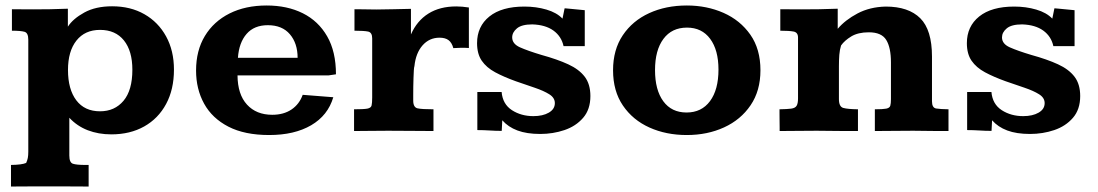

<svg xmlns="http://www.w3.org/2000/svg" viewBox="-20 -477 3997 699"><path d="M20 202.1V123.5Q59.6 123 75.2 116.2Q79.6 106.9 81.3 97.7Q83 88.4 83 75.2V-332.5Q83 -357.4 69.1 -361.3Q55.2 -365.2 23.4 -365.2V-443.4Q43.9 -443.4 63.5 -443.1Q83 -442.9 101.1 -442.9Q131.3 -442.9 162.8 -443.4Q194.3 -443.8 227.1 -445.3V-379.9Q245.6 -408.7 286.9 -431.4Q328.1 -454.1 388.2 -454.1Q455.1 -454.1 505.6 -425.3Q556.2 -396.5 584.7 -344.5Q613.3 -292.5 613.3 -223.6Q613.3 -151.4 584.7 -98.4Q556.2 -45.4 504.9 -16.6Q453.6 12.2 385.3 12.2Q338.4 12.2 299.3 -2.9Q260.3 -18.1 232.4 -48.3V89.4Q232.4 114.7 245.4 119.1Q258.3 123.5 291 123.5H302.7V202.1Q289.1 202.1 270.3 201.9Q251.5 201.7 230.7 201.7Q210 201.7 190.4 201.7Q170.9 201.7 155.3 201.7Q140.6 201.7 122.3 201.7Q104 201.7 85 201.7Q65.9 201.7 49.1 201.9Q32.2 202.1 20 202.1ZM344.2 -71.8Q397.5 -71.8 429.7 -110.1Q461.9 -148.4 461.9 -223.1Q461.9 -291.5 431.2 -329.8Q400.4 -368.2 344.2 -368.2Q289.1 -368.2 258.3 -329.3Q227.5 -290.5 227.5 -222.2Q227.5 -151.9 257.8 -111.8Q288.1 -71.8 344.2 -71.8Z M960 14.6Q870.6 14.6 811.5 -15.9Q752.4 -46.4 723.1 -99.6Q693.8 -152.8 693.8 -220.2Q693.8 -293 725.8 -345.9Q757.8 -398.9 815.7 -428Q873.5 -457 950.7 -457Q1025.9 -457 1082.5 -428.7Q1139.2 -400.4 1171.1 -344.7Q1203.1 -289.1 1203.1 -206.5L1176.8 -202.6H844.7Q845.2 -133.3 879.2 -96.2Q913.1 -59.1 971.2 -59.1Q1012.7 -59.1 1041.3 -78.4Q1069.8 -97.7 1082 -131.8L1193.4 -123Q1173.8 -56.6 1112.8 -21Q1051.8 14.6 960 14.6ZM846.2 -266.6H1063.5Q1063.5 -319.3 1035.4 -352.3Q1007.3 -385.3 955.1 -385.3Q905.3 -385.3 877.7 -353.5Q850.1 -321.8 846.2 -266.6Z M1269 0V-79.1Q1303.7 -79.1 1317.1 -81.5Q1330.6 -84 1332.8 -93Q1335 -102.1 1335 -122.1V-337.4Q1335 -358.9 1320.1 -362.1Q1305.2 -365.2 1270.5 -365.2V-443.4Q1281.2 -443.4 1300.3 -443.1Q1319.3 -442.9 1335 -442.6Q1350.6 -442.4 1350.6 -442.4Q1380.9 -442.4 1412.1 -443.4Q1443.4 -444.3 1476.1 -444.8V-351.6Q1498 -401.4 1539.6 -427.5Q1581.1 -453.6 1641.1 -453.6Q1662.1 -453.6 1687 -449.7V-302.2Q1674.8 -303.2 1658.2 -303Q1641.6 -302.7 1630.4 -301.8Q1625 -321.8 1613 -330.8Q1601.1 -339.8 1580.1 -339.8Q1543 -339.8 1518.3 -311.8Q1493.7 -283.7 1488.8 -236.3Q1487.3 -232.4 1486.6 -220.7Q1485.8 -209 1485.4 -193.1Q1484.9 -177.2 1484.6 -160.9Q1484.4 -144.5 1484.4 -131.1Q1484.4 -117.7 1484.4 -110.8Q1484.4 -85.9 1500.5 -82.5Q1516.6 -79.1 1558.1 -79.1V0Q1519 0 1481.4 -0.5Q1443.8 -1 1393.1 -1Q1353 -1 1325.9 -0.5Q1298.8 0 1269 0Z M1946.8 10.7Q1897.5 10.7 1863.8 -2Q1830.1 -14.6 1808.6 -39.1L1806.6 -0.5Q1784.2 -0.5 1762.2 -2Q1740.2 -3.4 1717.8 -3.4V-142.1H1806.2Q1810.1 -97.7 1843.8 -75.9Q1877.4 -54.2 1921.9 -54.2Q1956.1 -54.2 1978 -66.9Q2000 -79.6 2000 -101.6Q2000 -121.1 1979.7 -133.8Q1959.5 -146.5 1927 -157.5Q1894.5 -168.5 1857.9 -181.2Q1814.5 -196.8 1782.7 -213.9Q1751 -231 1733.9 -255.9Q1716.8 -280.8 1716.8 -319.8Q1716.8 -380.9 1761.7 -417Q1806.6 -453.1 1889.2 -453.1Q1932.1 -453.1 1969.5 -442.1Q2006.8 -431.2 2027.8 -409.2Q2028.8 -413.1 2030.5 -422.1Q2032.2 -431.2 2033.9 -439Q2035.6 -446.8 2035.6 -446.8Q2035.6 -446.8 2049.6 -445.6Q2063.5 -444.3 2080.8 -442.6Q2098.1 -440.9 2108.9 -439.9V-309.1H2031.7Q2023.9 -344.7 1994.9 -365.7Q1965.8 -386.7 1918 -388.2Q1879.4 -388.2 1862.1 -373.8Q1844.7 -359.4 1844.7 -340.8Q1844.7 -317.4 1873 -304.7Q1901.4 -292 1951.7 -276.9Q2008.8 -261.2 2048.6 -242.9Q2088.4 -224.6 2108.9 -197.5Q2129.4 -170.4 2129.4 -127.4Q2129.4 -78.6 2103 -48.1Q2076.7 -17.6 2034.9 -3.4Q1993.2 10.7 1946.8 10.7Z M2480.5 14.6Q2405.3 14.6 2344.5 -12.7Q2283.7 -40 2247.8 -92.8Q2211.9 -145.5 2211.9 -221.2Q2211.9 -295.9 2247.3 -348.6Q2282.7 -401.4 2343.5 -429.2Q2404.3 -457 2480.5 -457Q2553.2 -457 2614 -430.2Q2674.8 -403.3 2711.7 -350.8Q2748.5 -298.3 2748.5 -221.2Q2748.5 -146.5 2712.6 -93.8Q2676.8 -41 2616 -13.2Q2555.2 14.6 2480.5 14.6ZM2479.5 -67.4Q2534.2 -67.4 2564.9 -108.9Q2595.7 -150.4 2595.7 -223.6Q2595.7 -294.9 2565.4 -335.7Q2535.2 -376.5 2481 -376.5Q2425.8 -376.5 2395.3 -335.4Q2364.7 -294.4 2364.7 -221.7Q2364.7 -149.4 2394.8 -108.4Q2424.8 -67.4 2479.5 -67.4Z M2818.4 0Q2818.4 -2 2818.4 -13.4Q2818.4 -24.9 2818.1 -39.6Q2817.9 -54.2 2817.9 -65.7Q2817.9 -77.1 2817.9 -79.1Q2845.7 -79.6 2860.4 -81.5Q2875 -83.5 2880.1 -91.8Q2885.3 -100.1 2885.3 -118.7V-340.3Q2885.3 -358.9 2869.4 -362.1Q2853.5 -365.2 2820.8 -365.2Q2820.8 -367.7 2820.8 -386Q2820.8 -404.3 2820.8 -422.6Q2820.8 -440.9 2820.8 -443.4Q2841.8 -443.4 2860.8 -443.1Q2879.9 -442.9 2897.5 -442.9Q2930.7 -442.9 2962.9 -443.4Q2995.1 -443.8 3029.8 -445.3V-372.1Q3057.1 -404.3 3101.8 -428Q3146.5 -451.7 3204.6 -453.1Q3287.6 -453.1 3330.3 -410.6Q3373 -368.2 3373 -271V-108.4Q3373 -84.5 3388.2 -82Q3403.3 -79.6 3433.1 -79.1V0Q3403.3 0 3374.5 -0.2Q3345.7 -0.5 3304.7 -1Q3266.6 -1 3232.4 -0.5Q3198.2 0 3165 0V-79.1Q3194.3 -79.1 3206.5 -81.5Q3218.8 -84 3221.2 -92Q3223.6 -100.1 3223.6 -116.2V-250Q3223.6 -303.7 3206.5 -331.5Q3189.5 -359.4 3143.1 -359.4Q3104 -359.4 3079.3 -344.5Q3054.7 -329.6 3042 -311.5Q3037.1 -295.9 3035.6 -277.1Q3034.2 -258.3 3034.2 -236.3V-116.2Q3034.2 -88.4 3050.3 -84Q3066.4 -79.6 3103.5 -79.1V0Q3067.9 0 3034.4 -0.2Q3001 -0.5 2953.1 -1Q2912.6 -1 2881.1 -0.5Q2849.6 0 2818.4 0Z M3730 10.7Q3680.7 10.7 3647 -2Q3613.3 -14.6 3591.8 -39.1L3589.8 -0.5Q3567.4 -0.5 3545.4 -2Q3523.4 -3.4 3501 -3.4V-142.1H3589.4Q3593.3 -97.7 3627 -75.9Q3660.6 -54.2 3705.1 -54.2Q3739.3 -54.2 3761.2 -66.9Q3783.2 -79.6 3783.2 -101.6Q3783.2 -121.1 3762.9 -133.8Q3742.7 -146.5 3710.2 -157.5Q3677.7 -168.5 3641.1 -181.2Q3597.7 -196.8 3565.9 -213.9Q3534.2 -231 3517.1 -255.9Q3500 -280.8 3500 -319.8Q3500 -380.9 3544.9 -417Q3589.8 -453.1 3672.4 -453.1Q3715.3 -453.1 3752.7 -442.1Q3790 -431.2 3811 -409.2Q3812 -413.1 3813.7 -422.1Q3815.4 -431.2 3817.1 -439Q3818.8 -446.8 3818.8 -446.8Q3818.8 -446.8 3832.8 -445.6Q3846.7 -444.3 3864 -442.6Q3881.3 -440.9 3892.1 -439.9V-309.1H3814.9Q3807.1 -344.7 3778.1 -365.7Q3749 -386.7 3701.2 -388.2Q3662.6 -388.2 3645.3 -373.8Q3627.9 -359.4 3627.9 -340.8Q3627.9 -317.4 3656.2 -304.7Q3684.6 -292 3734.9 -276.9Q3792 -261.2 3831.8 -242.9Q3871.6 -224.6 3892.1 -197.5Q3912.6 -170.4 3912.6 -127.4Q3912.6 -78.6 3886.2 -48.1Q3859.9 -17.6 3818.1 -3.4Q3776.4 10.7 3730 10.7Z"/></svg>

Font: Kameron
Style: Bold
Weight: 700
Designer: Vernon Adams
Foundry: Vernon Adams
Version: Version 1.100